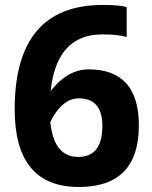

<svg xmlns="http://www.w3.org/2000/svg" viewBox="-20 -744 612 774"><path d="M297.9 9.8Q39.2 9.8 39.2 -303.1Q39.2 -724.1 394.4 -724.1Q461.3 -724.1 490.8 -715.4V-595Q456.8 -605.3 392.9 -605.3Q180.4 -605.3 180.4 -303.1Q180.4 -111.4 295.1 -111.4Q392.7 -111.4 392.7 -236.2Q392.7 -347.5 297.5 -347.5Q227.1 -347.5 177.6 -241.9L120.3 -268.9Q211 -464.4 336.9 -464.4Q539.8 -464.4 539.8 -238.5Q539.8 9.8 297.9 9.8Z"/></svg>

Font: Nokora
Style: Regular
Weight: 400
Designer: Danh Hong
Foundry: Danh Hong
Version: Version 9.000